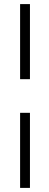

<svg xmlns="http://www.w3.org/2000/svg" viewBox="-20 -743 240 936"><path d="M78 -357V-723H126V-357ZM78 173V-193H126V173Z"/></svg>

Font: Archivo Condensed Thin
Style: Italic
Weight: 250
Width: 3
Italic angle: -10°
Designer: Hector Gatti
Foundry: Omnibus-Type
Version: Version 2.001